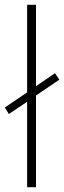

<svg xmlns="http://www.w3.org/2000/svg" viewBox="-38 -780 267 800"><path d="M75 0H112V-382L209 -448L191 -475L112 -421V-760H75V-395L-18 -332L-1 -305L75 -356Z"/></svg>

Font: Noto Sans Gurmukhi UI ExtraCondensed ExtraLight
Style: Regular
Weight: 200
Width: 2
Designer: Jelle Bosma - Monotype Design Team
Foundry: Monotype Imaging Inc.
Version: Version 2.004